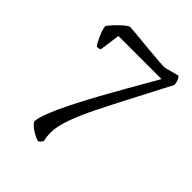

<svg xmlns="http://www.w3.org/2000/svg" viewBox="-191 -665 873 873"><g transform="rotate(45 245.0 -229.0)"><path d="M205 103Q186 98 161.5 82.5Q137 67 129 51Q129 29 147 -16.5Q165 -62 194 -119.5Q223 -177 256.5 -238Q290 -299 321 -353Q352 -407 374 -445Q396 -483 402 -494H125L111 -395Q105 -390 90 -390Q77 -407 64.5 -436.5Q52 -466 51 -484Q58 -495 73 -511Q88 -527 104 -541.5Q120 -556 133 -561Q138 -561 160.5 -559Q183 -557 214 -554Q245 -551 277.5 -548Q310 -545 335.5 -543Q361 -541 372 -541Q376 -541 392.5 -545.5Q409 -550 425 -554.5Q441 -559 445 -559Q450 -558 456 -544Q462 -530 462 -516L360 -320Q322 -247 289.5 -181.5Q257 -116 237 -60.5Q217 -5 217 36Q217 46 218.5 59.5Q220 73 223 83Q216 96 205 103Z"/></g></svg>

Font: Texturina 72pt ExtraLight
Style: Regular
Weight: 200
Designer: Guillermo Torres Carreño
Foundry: Omnibus-Type
Version: Version 1.002; ttfautohint (v1.8.3)